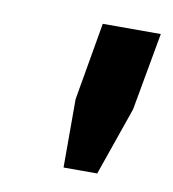

<svg xmlns="http://www.w3.org/2000/svg" viewBox="-46 -728 329 365"><g transform="rotate(10 118.5 -545.0)"><path d="M99 -404V-536L125 -686H237L210 -536L164 -404Z"/></g></svg>

Font: Archivo SemiExpanded Medium
Style: Italic
Weight: 500
Width: 6
Italic angle: -10°
Designer: Hector Gatti
Foundry: Omnibus-Type
Version: Version 2.001